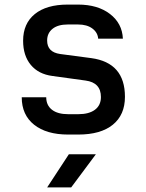

<svg xmlns="http://www.w3.org/2000/svg" viewBox="-20 -579 640 839"><path d="M278 9Q183 9 129 -34Q75 -77 75 -154H182Q182 -119 207 -99.5Q232 -80 278 -80H322Q369 -80 395 -99.5Q421 -119 421 -155Q421 -218 354 -227L209 -247Q148 -255 114.5 -295.5Q81 -336 81 -401Q81 -476 132 -517.5Q183 -559 276 -559H321Q407 -559 460.5 -518Q514 -477 517 -410H409Q407 -437 383.5 -454.5Q360 -472 321 -472H276Q233 -472 209.5 -453Q186 -434 186 -402Q186 -351 243 -343L379 -325Q526 -305 526 -156Q526 -77 473 -34Q420 9 322 9ZM186 240 281 95H399L291 240Z"/></svg>

Font: JetBrains Mono SemiBold
Style: Regular
Weight: 472
Monospace: yes
Designer: Philipp Nurullin, Konstantin Bulenkov
Foundry: JetBrains
Version: Version 2.305; ttfautohint (v1.8.4.7-5d5b)